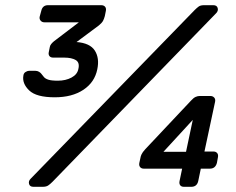

<svg xmlns="http://www.w3.org/2000/svg" viewBox="-20 -720 908 740"><path d="M191 -345Q120 -345 92.5 -371.5Q65 -398 70 -428Q71 -438 78.5 -442.5Q86 -447 91 -447H117Q124 -447 130 -443.5Q136 -440 139 -436Q144 -430 149 -423.5Q154 -417 166 -413Q178 -409 203 -409Q233 -409 255.5 -421Q278 -433 282 -454Q288 -479 272 -488.5Q256 -498 227 -498H185Q175 -498 170.5 -504Q166 -510 168 -519L172 -539Q173 -545 177.5 -550.5Q182 -556 188 -561L284 -634H151Q142 -634 136.5 -640.5Q131 -647 133 -656L139 -678Q144 -700 165 -700H370Q380 -700 385 -694Q390 -688 388 -678L384 -658Q381 -647 377 -639.5Q373 -632 361 -622L275 -558Q327 -554 345.5 -525Q364 -496 355 -453Q345 -403 301.5 -374Q258 -345 191 -345ZM109 0Q95 0 92 -11Q89 -22 98 -31L730 -681Q739 -690 746 -695Q753 -700 767 -700H802Q816 -700 819 -689Q822 -678 813 -669L182 -19Q173 -10 165.5 -5Q158 0 144 0ZM689 0Q679 0 674.5 -6Q670 -12 672 -22L682 -70H534Q525 -70 520 -76Q515 -82 517 -92L522 -115Q522 -117 525.5 -125Q529 -133 540 -145L716 -332Q726 -343 734 -346.5Q742 -350 749 -350H791Q800 -350 805.5 -344Q811 -338 809 -328L768 -136H803Q812 -136 817 -130Q822 -124 820 -114L816 -92Q810 -70 789 -70H754L744 -22Q739 0 717 0ZM610 -135H697L723 -258Z"/></svg>

Font: Lubike
Style: Italic
Weight: 400
Italic angle: -12°
Foundry: Honoka55
Version: Version 1.000;July 22, 2022;FontCreator 14.0.0.2862 64-bit